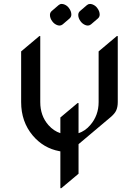

<svg xmlns="http://www.w3.org/2000/svg" viewBox="-20 -941 709 980"><path d="M439.5 -920.9Q445.3 -920.9 452.1 -918.5Q467.3 -912.6 476.1 -900.4Q488.8 -883.8 488.8 -866.7Q488.8 -854 478.5 -845.7L444.3 -816.4Q436.5 -810.5 428.7 -810.5Q422.9 -810.5 416 -813Q401.9 -818.4 392.1 -831.1Q379.4 -847.7 379.4 -864.7Q379.4 -877.4 389.6 -885.7L423.8 -915Q430.7 -920.9 439.5 -920.9ZM294.9 -920.9Q300.8 -920.9 307.6 -918.5Q322.8 -912.6 331.5 -900.4Q344.2 -883.8 344.2 -866.7Q344.2 -854 334 -845.7L299.8 -816.4Q292 -810.5 284.2 -810.5Q278.3 -810.5 271.5 -813Q257.3 -818.4 247.6 -831.1Q234.9 -847.7 234.9 -864.7Q234.9 -877.4 245.1 -885.7L279.3 -915Q286.1 -920.9 294.9 -920.9ZM288.1 19.5V-168.5Q285.6 -168.9 283.2 -169.4Q201.7 -184.6 147 -249.5Q87.9 -319.8 87.9 -419.9V-678.7L180.7 -756.8H185.5V-419.9Q185.5 -349.6 227.5 -302.2Q253.9 -272.5 288.1 -261.2V-341.3L376 -415H380.9V-261.2Q415 -272.5 440.4 -302.2Q483.4 -351.6 483.4 -419.9V-678.7L576.2 -756.8H581.1V-419.9Q581.1 -393.6 572.3 -375.5Q564.9 -360.4 544.9 -343.3L380.9 -205.1V-54.2L293 19.5Z"/></svg>

Font: Gothica
Style: Book
Weight: 400
Designer: Wojciech Kalinowski "wmk69" (wmk69@o2.pl)
Foundry: Wojciech Kalinowski "wmk69" (wmk69@o2.pl)
Version: Version 2.1.0; 2021-05-14